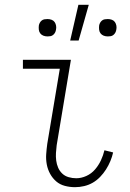

<svg xmlns="http://www.w3.org/2000/svg" viewBox="-20 -768 540 796"><path d="M291 8Q269 8 248.5 2.5Q228 -3 213 -16Q198 -29 188 -47Q178 -65 174 -86Q170 -107 171.5 -128.5Q173 -150 176 -172L228 -483H75V-520H274L215 -166Q213 -150 212 -134Q211 -118 213 -102.5Q215 -87 221 -73Q227 -59 238 -48.5Q249 -38 264.5 -33.5Q280 -29 296 -29Q317 -29 338 -38.5Q359 -48 374 -65.5Q389 -83 398.5 -103.5Q408 -124 413 -145L449 -136Q445 -118 437.5 -100Q430 -82 419.5 -65.5Q409 -49 395 -34.5Q381 -20 364.5 -10.5Q348 -1 329 3.5Q310 8 291 8ZM427 -617Q418 -617 410 -620Q402 -623 397 -629.5Q392 -636 391 -644.5Q390 -653 391 -662Q392 -668 395 -673.5Q398 -679 403 -683Q408 -687 414.5 -688Q421 -689 427 -689Q436 -689 444 -686Q452 -683 456.5 -676.5Q461 -670 462.5 -661.5Q464 -653 462 -644Q461 -638 458 -632.5Q455 -627 450 -623Q445 -619 439 -618Q433 -617 427 -617ZM177 -617Q168 -617 160 -620Q152 -623 147 -629.5Q142 -636 141 -644.5Q140 -653 141 -662Q142 -668 145 -673.5Q148 -679 153 -683Q158 -687 164.5 -688Q171 -689 177 -689Q186 -689 194 -686Q202 -683 206.5 -676.5Q211 -670 212.5 -661.5Q214 -653 212 -644Q211 -638 208 -632.5Q205 -627 200 -623Q195 -619 189 -618Q183 -617 177 -617ZM271 -600 305 -748H348L306 -600Z"/></svg>

Font: Iosevka Term Curly Extralight
Style: Italic
Weight: 200
Italic angle: -9°
Designer: Belleve Invis
Foundry: Belleve Invis
Version: Version 32.3.0